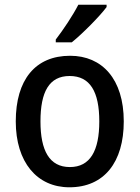

<svg xmlns="http://www.w3.org/2000/svg" viewBox="-20 -786 593 816"><path d="M433 -756V-766H313C290 -721 250 -661 217 -618V-606H285C331 -643 405 -718 433 -756ZM506 -270C506 -450 414 -549 278 -549C130 -549 47 -447 47 -270C47 -97 137 10 275 10C423 10 506 -97 506 -270ZM152 -270C152 -396 189 -463 276 -463C363 -463 402 -396 402 -270C402 -145 363 -76 277 -76C190 -76 152 -146 152 -270Z"/></svg>

Font: Noto Sans Gujarati SemiCondensed Medium
Style: Regular
Weight: 500
Width: 4
Designer: Jelle Bosma - Monotype Design Team, Universal Thirst
Foundry: Monotype Imaging Inc.
Version: Version 2.106